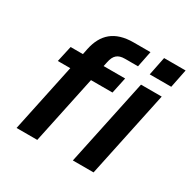

<svg xmlns="http://www.w3.org/2000/svg" viewBox="-160 -873 1021 1028"><g transform="rotate(30 350.5 -359.5)"><path d="M545 -605H678L701 -719H568ZM71 0H199L288 -421H421L442 -520H309L315 -548C324 -592 345 -611 388 -611H469L489 -710H385C269 -710 209 -655 188 -555L181 -520H105L83 -421H160ZM419 0H547L660 -534H532Z"/></g></svg>

Font: Geist SemiBold
Style: Italic
Weight: 600
Italic angle: -12°
Designer: Basement.studio, Andrés Briganti, Mateo Zaragoza
Foundry: Basement.studio, Vercel, Andrés Briganti, Guido Ferreyra, Mateo Zaragoza
Version: Version 1.500